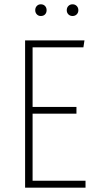

<svg xmlns="http://www.w3.org/2000/svg" viewBox="-20 -869 450 889"><path d="M168.9 -849.1Q181.2 -849.1 188.5 -841.3Q195.8 -833.5 195.8 -821.8Q195.8 -810.1 188.7 -802.5Q181.6 -794.9 168.9 -794.9Q157.7 -794.9 150.4 -802.7Q143.1 -810.5 143.1 -821.8Q143.1 -833.5 150.4 -841.3Q157.7 -849.1 168.9 -849.1ZM296.6 -841.3Q304.2 -849.1 315.9 -849.1Q327.6 -849.1 335.2 -841.3Q342.8 -833.5 342.8 -821.8Q342.8 -810.1 335.2 -802.5Q327.6 -794.9 315.9 -794.9Q304.2 -794.9 296.6 -802.5Q289.1 -810.1 289.1 -821.8Q289.1 -833.5 296.6 -841.3ZM371.1 -682.1 366.2 -649.9H130.9V-374H334V-342.8H130.9V-32.2H376V0H96.2V-682.1Z"/></svg>

Font: Fira Sans Compressed UltraLight
Style: Regular
Weight: 200
Width: 1
Designer: Carrois Corporate & Edenspiekermann AG
Foundry: Carrois Corporate GbR & Edenspiekermann AG
Version: Version 4.203;PS 004.203;hotconv 1.0.88;makeotf.lib2.5.64775